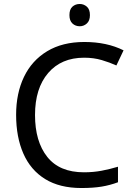

<svg xmlns="http://www.w3.org/2000/svg" viewBox="-20 -935 672 965"><path d="M403 -645Q288 -645 222 -568Q156 -491 156 -357Q156 -224 217.5 -146.5Q279 -69 402 -69Q449 -69 491 -77Q533 -85 573 -97V-19Q533 -4 490.5 3Q448 10 389 10Q280 10 207 -35Q134 -80 97.5 -163Q61 -246 61 -358Q61 -466 100.5 -548.5Q140 -631 217 -677.5Q294 -724 404 -724Q517 -724 601 -682L565 -606Q532 -621 491.5 -633Q451 -645 403 -645ZM381 -915Q401 -915 416.5 -901.5Q432 -888 432 -859Q432 -831 416.5 -817Q401 -803 381 -803Q359 -803 344 -817Q329 -831 329 -859Q329 -888 344 -901.5Q359 -915 381 -915Z"/></svg>

Font: Noto Sans Nushu
Style: Regular
Weight: 400
Designer: Lisa Huang
Foundry: Lisa Huang
Version: Version 1.003; ttfautohint (v1.8.4.7-5d5b)